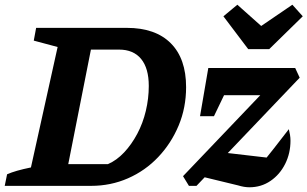

<svg xmlns="http://www.w3.org/2000/svg" viewBox="-32 -787 1302 813"><path d="M505 -669Q626 -669 691 -604Q756 -539 756 -418Q756 -331 724.5 -255.5Q693 -180 638 -122Q583 -64 510 -32Q437 0 354 0H-12L-2 -49Q16 -57 40.5 -64Q65 -71 99 -78L212 -588L111 -615L121 -669ZM425 -92Q462 -108 493.5 -141.5Q525 -175 549 -220Q573 -265 585.5 -317.5Q598 -370 598 -423Q598 -498 565.5 -537.5Q533 -577 472 -577H353L257 -92ZM768 0 743 -41 1180 -499H1218L1237 -458L800 0ZM976 -2 807 -43 898 -143 1130 -116 1066 -82Q1096 -118 1127 -157.5Q1158 -197 1191 -240Q1194 -228 1196 -216Q1198 -204 1198 -191Q1198 -138 1175.5 -93Q1153 -48 1113.5 -21Q1074 6 1024 6Q1002 6 976 -2ZM815 -295 850 -499H972L874 -295ZM891 -384 850 -499H1218L1102 -384ZM1019 -579 914 -718 973 -767 1074 -677 1206 -767 1250 -718 1108 -579Z"/></svg>

Font: Piazzolla Thin ExtraBold
Style: Italic
Weight: 800
Italic angle: -11.3°
Version: Version 2.005